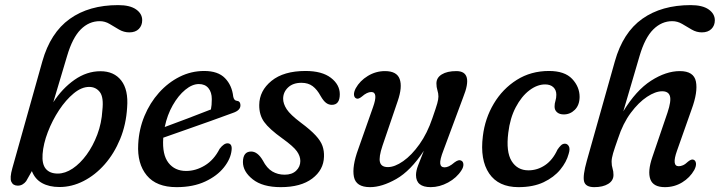

<svg xmlns="http://www.w3.org/2000/svg" viewBox="-20 -742 2890 771"><path d="M249.5 -517.5 194 -331.5Q230 -387 279.2 -421.5Q328.5 -456 383.5 -456Q438 -456 467 -418.5Q496 -381 490.5 -310.5Q486.5 -242 462.5 -183.8Q438.5 -125.5 400.5 -82.2Q362.5 -39 315.5 -15Q268.5 9 219 9Q177.5 9 149 -6.8Q120.5 -22.5 108 -55L85 -14.5Q79 -6.5 70.5 -1.5Q62 3.5 51.5 3.5Q32.5 3.5 25.5 -12Q18.5 -27.5 29.5 -66.5L150 -495.5Q182.5 -610.5 260 -666Q337.5 -721.5 454.5 -721.5Q502 -721.5 526.5 -704.2Q551 -687 551 -661Q551 -639.5 537.5 -625.8Q524 -612 499.5 -612Q477.5 -612 458.2 -623.2Q439 -634.5 420.2 -645.8Q401.5 -657 380.5 -657Q337.5 -657 304.2 -623.8Q271 -590.5 249.5 -517.5ZM338 -393Q307.5 -393 276 -367Q244.5 -341 217.2 -299.8Q190 -258.5 172 -211.5Q154 -164.5 151 -123Q148 -83 164 -64Q180 -45 212 -45Q241.5 -45 271.8 -65.2Q302 -85.5 327.8 -120.8Q353.5 -156 370.8 -201.8Q388 -247.5 391 -298.5Q397 -351.5 381 -372.2Q365 -393 338 -393Z M910 -139Q906.5 -104 879.2 -69.8Q852 -35.5 803.8 -13Q755.5 9.5 689 9.5Q608 9.5 569.2 -37.8Q530.5 -85 535 -163Q538 -223 560 -276Q582 -329 618.5 -369.8Q655 -410.5 701.5 -433.8Q748 -457 800 -457Q855.5 -457 883.5 -428.2Q911.5 -399.5 916.5 -354.5Q919.5 -339 929.5 -337.5Q944.5 -336.5 945.5 -321Q947 -299 915 -288.5Q877.5 -274.5 825.5 -256Q773.5 -237.5 722.2 -219.5Q671 -201.5 635.5 -189V-187Q631 -121 656.5 -88.2Q682 -55.5 727.5 -55.5Q766 -55.5 802.5 -77.5Q839 -99.5 862 -144.5Q879.5 -167.5 895 -166.5Q913 -165 910 -139ZM778.5 -404.5Q752 -404.5 724 -381.5Q696 -358.5 673.8 -319.5Q651.5 -280.5 641.5 -232Q681 -246.5 733.8 -266.5Q786.5 -286.5 827 -302.5Q830.5 -319 830.5 -344Q830.5 -371.5 817 -388Q803.5 -404.5 778.5 -404.5Z M1123 -40.5Q1152.5 -40.5 1169.2 -56.5Q1186 -72.5 1186 -95.5Q1186 -115 1172.2 -134.5Q1158.5 -154 1114 -186Q1061 -224 1040.8 -252.2Q1020.5 -280.5 1021 -320.5Q1021.5 -377.5 1070.2 -417.2Q1119 -457 1207 -457Q1273 -457 1308.8 -429.5Q1344.5 -402 1344.5 -363.5Q1344.5 -321 1312.5 -321Q1300 -321 1289.5 -328.8Q1279 -336.5 1267.5 -356.5Q1253.5 -382.5 1235.5 -396Q1217.5 -409.5 1190.5 -409.5Q1156.5 -409.5 1136.8 -390.8Q1117 -372 1117 -345.5Q1117 -325.5 1131.2 -303.5Q1145.5 -281.5 1188 -249.5Q1227 -220.5 1247.5 -198.2Q1268 -176 1275 -155.8Q1282 -135.5 1281 -112.5Q1279.5 -59.5 1233.8 -25Q1188 9.5 1107.5 9.5Q1034.5 9.5 995 -21.8Q955.5 -53 955.5 -91.5Q956 -133.5 988.5 -133.5Q1014.5 -133.5 1035.5 -97.5Q1051.5 -66.5 1073.5 -53.5Q1095.5 -40.5 1123 -40.5Z M1831 -97.5Q1840 -94 1840.8 -82.5Q1841.5 -71 1833 -58Q1814 -28 1779.5 -9.2Q1745 9.5 1709.5 9.5Q1650.5 9.5 1650.5 -39Q1650.5 -56 1659 -78Q1667.5 -100 1682 -136.5Q1629 -56 1571.2 -23.2Q1513.5 9.5 1466 9.5Q1409.5 9.5 1401.2 -32Q1393 -73.5 1418.5 -143L1477.5 -310.5Q1500 -372.5 1471 -372.5Q1454 -372.5 1433.5 -354.5Q1418.5 -342 1410 -347Q1402.5 -350.5 1401.5 -361.2Q1400.5 -372 1408.5 -387.5Q1425 -417.5 1457 -437Q1489 -456.5 1526 -456.5Q1573.5 -456.5 1585 -424.5Q1596.5 -392.5 1577 -336L1516 -157Q1500.5 -111 1505.8 -91Q1511 -71 1537.5 -71Q1565 -71 1599 -94.8Q1633 -118.5 1664.5 -162.8Q1696 -207 1716.5 -268Q1731 -309.5 1735.8 -326.5Q1740.5 -343.5 1740.5 -354.5Q1740.5 -367 1736.5 -379.5Q1732.5 -392 1732.5 -407Q1732.5 -430 1754 -443.2Q1775.5 -456.5 1812.5 -456.5Q1882.5 -456.5 1840 -351.5L1761 -139Q1746 -100.5 1747.8 -85.2Q1749.5 -70 1765.5 -70Q1773.5 -70 1783 -74.5Q1792.5 -79 1806 -90.5Q1822 -102 1831 -97.5Z M2169 -403Q2137 -403 2105.5 -379Q2074 -355 2051 -311.2Q2028 -267.5 2021 -208.5Q2011.5 -132.5 2034.5 -95.2Q2057.5 -58 2102 -58Q2138 -58 2168.8 -78.8Q2199.5 -99.5 2218.5 -141Q2225.5 -151.5 2232.5 -158.2Q2239.5 -165 2248.5 -165Q2258.5 -165 2264.2 -154.8Q2270 -144.5 2263.5 -124Q2255 -91.5 2229.8 -60.8Q2204.5 -30 2162.8 -10.2Q2121 9.5 2062 9.5Q1981.5 9.5 1944.2 -45.5Q1907 -100.5 1919 -195.5Q1927.5 -266.5 1963 -326Q1998.5 -385.5 2055.2 -421.2Q2112 -457 2184.5 -457Q2247.5 -457 2277.5 -425.2Q2307.5 -393.5 2307.5 -352.5Q2307 -319.5 2288.2 -301Q2269.5 -282.5 2244 -282.5Q2226.5 -282.5 2216.5 -291.5Q2206.5 -300.5 2207 -315Q2207 -326 2210.5 -337.2Q2214 -348.5 2214 -361.5Q2214 -380.5 2202 -391.8Q2190 -403 2169 -403Z M2462 -186.5Q2448 -147 2442 -126.8Q2436 -106.5 2436 -92.5Q2436 -77 2439.8 -65.5Q2443.5 -54 2443.5 -39.5Q2443.5 -16.5 2422.2 -3.5Q2401 9.5 2366.5 9.5Q2331.5 9.5 2325.5 -13.2Q2319.5 -36 2336.5 -96.5L2449 -495.5Q2481.5 -611.5 2559.2 -666.5Q2637 -721.5 2753.5 -721.5Q2801 -721.5 2825.8 -704Q2850.5 -686.5 2850.5 -660.5Q2850.5 -639.5 2836.8 -625.8Q2823 -612 2798.5 -612Q2777 -612 2757.8 -623.2Q2738.5 -634.5 2719.5 -645.8Q2700.5 -657 2679.5 -657Q2637 -657 2603.5 -624Q2570 -591 2548.5 -518L2483 -295Q2534 -379 2594.2 -417.8Q2654.5 -456.5 2710 -456.5Q2766 -456.5 2774.5 -414.8Q2783 -373 2757.5 -303.5L2698.5 -136.5Q2676.5 -74.5 2705.5 -74.5Q2713.5 -74.5 2722.8 -78.5Q2732 -82.5 2743.5 -93.5Q2758 -105 2766.5 -100Q2773.5 -96.5 2774.8 -85.8Q2776 -75 2768 -59.5Q2750.5 -28.5 2719.2 -9.5Q2688 9.5 2650 9.5Q2603 9.5 2591.5 -22.2Q2580 -54 2599.5 -111L2660.5 -290Q2676 -336.5 2670.2 -356Q2664.5 -375.5 2639 -375.5Q2612 -375.5 2578.2 -353.2Q2544.5 -331 2513 -288.8Q2481.5 -246.5 2462 -186.5Z"/></svg>

Font: Fraunces 72pt SuperSoft
Style: Italic
Weight: 400
Italic angle: -16°
Version: Version 1.000;[b76b70a41]